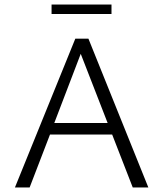

<svg xmlns="http://www.w3.org/2000/svg" viewBox="-20 -829 722 849"><path d="M473 -809V-767H208V-809ZM567 0 476 -234H201L111 0H46L313 -658H371L636 0ZM220 -285H456L337 -591Z"/></svg>

Font: EauTestSC Semilight
Style: Regular
Weight: 300
Designer: Christian Thalmann (Catharsis Fonts)
Version: Version 0.001;PS 000.001;hotconv 1.0.88;makeotf.lib2.5.64775